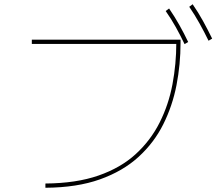

<svg xmlns="http://www.w3.org/2000/svg" viewBox="-20 -867 1040 905"><path d="M194 18V-2Q339 -3 444 -39.5Q549 -76 619.5 -140.5Q690 -205 732.5 -289.5Q775 -374 793 -470Q811 -566 811 -665L816 -660H130V-680H831V-665Q831 -564 812 -466Q793 -368 749.5 -281Q706 -194 632.5 -127Q559 -60 451 -21.5Q343 17 194 18ZM850 -659Q831 -699 809 -738.5Q787 -778 761 -815L777 -827Q803 -789 825.5 -749Q848 -709 867 -669ZM963 -675Q943 -716 920.5 -756.5Q898 -797 872 -835L888 -847Q915 -808 937.5 -767Q960 -726 980 -685Z"/></svg>

Font: Murecho Thin Thin
Style: Regular
Weight: 250
Version: Version 1.010